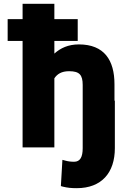

<svg xmlns="http://www.w3.org/2000/svg" viewBox="-20 -770 655 1003"><path d="M20 -556H98V0H264V-361C279 -383 301 -398 341 -398C395 -398 412 -379 412 -326V4C412 50 399 75 367 75C350 75 335 73 321 69L306 65L298 202L308 205C333 211 352 213 381 213C511 213 580 132 580 4V-244H578V-330C578 -455 525 -538 392 -538C337 -538 296 -519 264 -490V-556H386V-670H264V-750H98V-670H20Z"/></svg>

Font: Asimov Pro
Style: Ult
Weight: 900
Designer: Google
Version: Version 2.000980; 2014